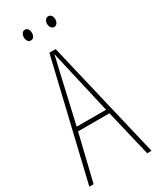

<svg xmlns="http://www.w3.org/2000/svg" viewBox="-223 -945 823 1008"><g transform="rotate(-30 188.5 -441.5)"><path d="M351 0 284 -281H94L26 0H0L170 -714H208L377 0ZM208 -612Q202 -637 198 -655Q194 -673 189 -695Q185 -673 180.5 -655.5Q176 -638 170 -612L100 -306H278ZM94 -850Q94 -863 100.5 -873Q107 -883 119 -883Q130 -883 136.5 -873.5Q143 -864 143 -850Q143 -836 136.5 -827Q130 -818 119 -818Q107 -818 100.5 -827.5Q94 -837 94 -850ZM235 -851Q235 -864 242 -873.5Q249 -883 260 -883Q271 -883 278 -874Q285 -865 285 -851Q285 -837 278 -827.5Q271 -818 260 -818Q249 -818 242 -828Q235 -838 235 -851Z"/></g></svg>

Font: Noto Sans Gujarati UI ExtraCondensed Thin
Style: Regular
Weight: 100
Width: 2
Designer: Jelle Bosma - Monotype Design Team, Universal Thirst
Foundry: Monotype Imaging Inc.
Version: Version 2.106; ttfautohint (v1.8.4.7-5d5b)